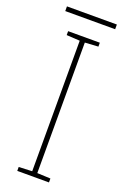

<svg xmlns="http://www.w3.org/2000/svg" viewBox="-158 -873 599 922"><g transform="rotate(20 141.5 -412.0)"><path d="M270 -824H15V-800H270ZM223 0V-20L155 -23V-690L223 -694V-714H61V-694L129 -690V-23L61 -20V0Z"/></g></svg>

Font: Noto Sans Sinhala Thin
Style: Regular
Weight: 100
Designer: Jelle Bosma - Monotype Design Team
Foundry: Monotype Imaging Inc.
Version: Version 2.006